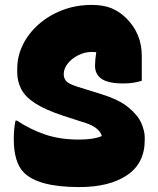

<svg xmlns="http://www.w3.org/2000/svg" viewBox="-20 -740 640 780"><path d="M353 -720Q400 -720 433 -706.5Q466 -693 494 -665Q556 -603 556 -513V-412Q541 -407 522.5 -404Q504 -401 481 -401Q420 -401 393 -419.5Q366 -438 366 -473Q366 -495 371 -528Q364 -529 354 -529Q324 -529 297.5 -515.5Q271 -502 255 -481.5Q239 -461 239 -440V-436Q240 -419 251 -408.5Q262 -398 297 -387L393 -357Q464 -335 502 -303.5Q540 -272 554 -240Q568 -208 568 -182V-171Q568 -77 496.5 -28.5Q425 20 302 20Q133 20 75 -41Q56 -61 46 -94.5Q36 -128 36 -175Q36 -198 38 -217.5Q40 -237 43 -250H49Q103 -214 163.5 -193.5Q224 -173 300 -173Q330 -173 353.5 -176.5Q377 -180 393 -187V-190Q381 -223 329 -240L236 -270Q164 -294 123.5 -320Q83 -346 66.5 -377.5Q50 -409 50 -447V-460Q50 -512 73 -558.5Q96 -605 137.5 -641.5Q179 -678 234 -699Q289 -720 353 -720Z"/></svg>

Font: Recursive Sn Csl St Blk
Style: Regular
Weight: 900
Version: Version 1.079;hotconv 1.0.112;makeotfexe 2.5.65598; ttfautoh